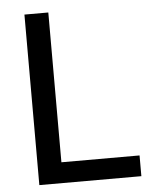

<svg xmlns="http://www.w3.org/2000/svg" viewBox="-51 -750 627 793"><g transform="rotate(-5 262.0 -353.5)"><path d="M80 -707H179V-86H503V0H80Z"/></g></svg>

Font: 42dot Sans Medium
Style: Regular
Weight: 500
Designer: 42dot
Version: Version 1.000